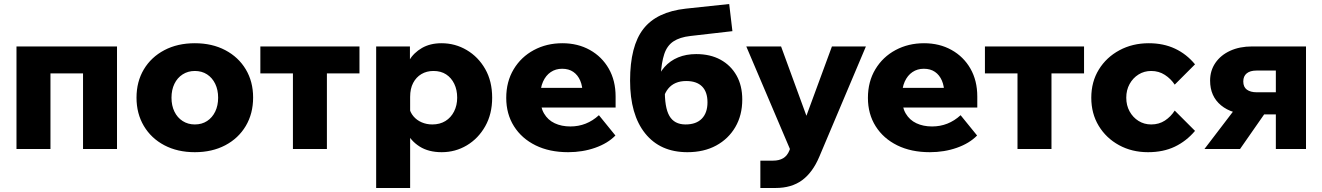

<svg xmlns="http://www.w3.org/2000/svg" viewBox="-20 -741 6578 955"><path d="M62 0V-510H562V0H393V-488L515 -376H109L231 -488V0Z M949 16Q863 16 797.5 -18.5Q732 -53 695.5 -114.5Q659 -176 659 -255Q659 -335 695.5 -396Q732 -457 797.5 -491.5Q863 -526 949 -526Q1035 -526 1100.5 -491.5Q1166 -457 1202.5 -396Q1239 -335 1239 -256Q1239 -176 1202.5 -114.5Q1166 -53 1100.5 -18.5Q1035 16 949 16ZM949 -122Q984 -122 1010 -139Q1036 -156 1050.5 -186Q1065 -216 1065 -255Q1065 -294 1050.5 -324Q1036 -354 1010 -371Q984 -388 949 -388Q915 -388 888.5 -371Q862 -354 847.5 -324Q833 -294 833 -255Q833 -216 847.5 -186Q862 -156 888.5 -139Q915 -122 949 -122Z M1437 0V-449H1606V0ZM1275 -376V-510H1768V-376Z M2020 194H1851V-510H2019V-349H1984Q1990 -399 2014 -439Q2038 -479 2079 -502.5Q2120 -526 2176 -526Q2244 -526 2301.5 -492Q2359 -458 2393.5 -397.5Q2428 -337 2428 -255Q2428 -174 2393.5 -113Q2359 -52 2302 -18Q2245 16 2177 16Q2112 16 2067.5 -12Q2023 -40 2000 -87.5Q1977 -135 1977 -192L2015 -208Q2020 -182 2036.5 -162.5Q2053 -143 2077.5 -132.5Q2102 -122 2130 -122Q2168 -122 2195.5 -139Q2223 -156 2238.5 -186.5Q2254 -217 2254 -255Q2254 -294 2239.5 -324Q2225 -354 2199 -371Q2173 -388 2136 -388Q2102 -388 2076 -372.5Q2050 -357 2035 -328.5Q2020 -300 2020 -259Z M2959 -168 3041 -67Q3003 -28 2940.5 -6Q2878 16 2806 16Q2713 16 2644 -18Q2575 -52 2536.5 -113Q2498 -174 2498 -254Q2498 -335 2535 -396.5Q2572 -458 2635.5 -492Q2699 -526 2777 -526Q2854 -526 2914 -492.5Q2974 -459 3008 -399.5Q3042 -340 3042 -261V-255H2878V-273Q2878 -312 2866 -340Q2854 -368 2831.5 -383.5Q2809 -399 2776 -399Q2744 -399 2719.5 -382.5Q2695 -366 2681 -335Q2667 -304 2667 -258Q2667 -209 2686 -176.5Q2705 -144 2739 -128Q2773 -112 2817 -112Q2898 -112 2959 -168ZM3042 -206H2599V-304H3025L3042 -260Z M3399 16Q3264 16 3189 -77.5Q3114 -171 3114 -340Q3114 -512 3180 -597Q3246 -682 3391 -698L3607 -721L3623 -586L3414 -562Q3361 -556 3329.5 -535Q3298 -514 3284 -472Q3270 -430 3266 -361L3243 -330Q3257 -376 3285 -407.5Q3313 -439 3353 -455.5Q3393 -472 3443 -472Q3513 -472 3564 -444Q3615 -416 3643.5 -365.5Q3672 -315 3672 -246Q3672 -168 3637.5 -109Q3603 -50 3542 -17Q3481 16 3399 16ZM3390 -122Q3443 -122 3471 -151Q3499 -180 3499 -232Q3499 -284 3472 -311Q3445 -338 3393 -338Q3364 -338 3341.5 -328.5Q3319 -319 3303.5 -300Q3288 -281 3280 -253L3287 -301Q3285 -207 3309.5 -164.5Q3334 -122 3390 -122Z M4118 -510H4287L4055 39Q4022 117 3969.5 155.5Q3917 194 3838 194H3762V58H3826Q3855 58 3875.5 46Q3896 34 3907 6L3909 0L3692 -510H3865L4016 -97H3966Z M4758 -168 4840 -67Q4802 -28 4739.5 -6Q4677 16 4605 16Q4512 16 4443 -18Q4374 -52 4335.5 -113Q4297 -174 4297 -254Q4297 -335 4334 -396.5Q4371 -458 4434.5 -492Q4498 -526 4576 -526Q4653 -526 4713 -492.5Q4773 -459 4807 -399.5Q4841 -340 4841 -261V-255H4677V-273Q4677 -312 4665 -340Q4653 -368 4630.5 -383.5Q4608 -399 4575 -399Q4543 -399 4518.5 -382.5Q4494 -366 4480 -335Q4466 -304 4466 -258Q4466 -209 4485 -176.5Q4504 -144 4538 -128Q4572 -112 4616 -112Q4697 -112 4758 -168ZM4841 -206H4398V-304H4824L4841 -260Z M5041 0V-449H5210V0ZM4879 -376V-510H5372V-376Z M5823 -191 5924 -90Q5881 -39 5823.5 -11.5Q5766 16 5690 16Q5610 16 5546 -19Q5482 -54 5445 -115Q5408 -176 5408 -255Q5408 -334 5445.5 -395Q5483 -456 5548 -491Q5613 -526 5694 -526Q5767 -526 5824.5 -499Q5882 -472 5924 -421L5823 -320Q5804 -349 5774 -368.5Q5744 -388 5706 -388Q5671 -388 5643 -370.5Q5615 -353 5598.5 -323Q5582 -293 5582 -255Q5582 -217 5598.5 -187Q5615 -157 5643 -139.5Q5671 -122 5706 -122Q5745 -122 5774.5 -141.5Q5804 -161 5823 -191Z M6326 0V-490L6436 -390H6229Q6198 -390 6181 -376Q6164 -362 6164 -336Q6164 -308 6182 -295Q6200 -282 6231 -282H6379V-172H6202Q6108 -172 6053.5 -217Q5999 -262 5999 -340Q5999 -390 6025.5 -428.5Q6052 -467 6099 -488.5Q6146 -510 6208 -510H6476V0ZM5971 0 6132 -211H6295L6148 0Z"/></svg>

Font: Wix Madefor Display ExtraBold
Style: Regular
Weight: 800
Designer: Dalton Maag Ltd
Foundry: Dalton Maag Ltd
Version: Version 3.100